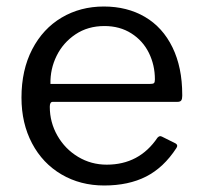

<svg xmlns="http://www.w3.org/2000/svg" viewBox="-20 -560 621 590"><path d="M308 -54Q408 -54 464 -137Q468 -141 471 -141.5Q474 -142 478 -140L520 -119Q528 -114 522 -105Q483 -45 429 -17.5Q375 10 300 10Q227 10 169 -24Q111 -58 78.5 -119.5Q46 -181 46 -260Q46 -345 79 -408.5Q112 -472 169.5 -506Q227 -540 299 -540Q371 -540 425.5 -508Q480 -476 510 -414.5Q540 -353 540 -269V-265Q540 -256 537 -251.5Q534 -247 525 -247H142Q133 -247 133 -232Q133 -184 156.5 -143Q180 -102 220 -78Q260 -54 308 -54ZM439 -302Q450 -302 453 -304.5Q456 -307 456 -316Q456 -360 437.5 -397.5Q419 -435 383.5 -457.5Q348 -480 301 -480Q250 -480 212 -454.5Q174 -429 154 -388.5Q134 -348 135 -302Z"/></svg>

Font: Libre Franklin
Style: Regular
Weight: 400
Designer: Pablo Impallari, Rodrigo Fuenzalida
Foundry: Impallari Type
Version: Version 1.002; ttfautohint (v1.5)